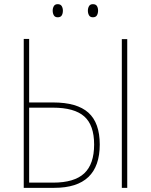

<svg xmlns="http://www.w3.org/2000/svg" viewBox="-20 -902 724 922"><path d="M94 0V-715H120V-410H235Q350 -410 404.5 -361Q459 -312 459 -208Q459 0 241 0ZM565 0V-714H591V0ZM120 -25H235Q337 -25 384.5 -69.5Q432 -114 432 -208Q432 -301 384.5 -343Q337 -385 234 -385H120ZM233 -851Q233 -863 238.5 -872.5Q244 -882 257 -882Q271 -882 276.5 -872.5Q282 -863 282 -851Q282 -837 276.5 -828Q271 -819 257 -819Q244 -819 238.5 -828.5Q233 -838 233 -851ZM402 -851Q402 -863 407.5 -872.5Q413 -882 426 -882Q440 -882 445.5 -873Q451 -864 451 -851Q451 -838 445.5 -828.5Q440 -819 426 -819Q413 -819 407.5 -828.5Q402 -838 402 -851Z"/></svg>

Font: Noto Sans SemiCondensed Thin
Style: Regular
Weight: 100
Width: 4
Designer: Monotype Design Team
Foundry: Monotype Imaging Inc.
Version: Version 2.013; ttfautohint (v1.8.4.7-5d5b)